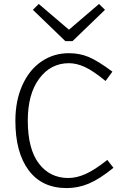

<svg xmlns="http://www.w3.org/2000/svg" viewBox="-20 -940 654 975"><path d="M513.2 -890.1 348.1 -731H312L147 -890.1L176.8 -919.9L330.1 -789.1L482.9 -919.9ZM318.8 15.1Q192.9 15.1 125.5 -75.4Q58.1 -166 58.1 -326.2Q58.1 -428.7 93.5 -507.3Q128.9 -585.9 190.7 -627.9Q252.4 -669.9 330.1 -669.9Q384.3 -669.9 430.4 -650.6Q476.6 -631.3 550.8 -576.2L516.1 -528.8Q452.1 -581.1 410.2 -600.1Q368.2 -619.1 330.1 -619.1Q237.3 -619.1 179.2 -540.8Q121.1 -462.4 121.1 -328.1Q121.1 -184.1 177 -110.1Q232.9 -36.1 327.1 -36.1Q369.1 -36.1 415 -56.6Q460.9 -77.1 524.9 -127.9L556.2 -87.9Q485.8 -30.8 431.4 -7.8Q377 15.1 318.8 15.1Z"/></svg>

Font: IntelOne Mono Light
Style: Regular
Weight: 300
Designer: Fred Shallcrass
Foundry: Frere-Jones Type LLC
Version: Version 1.200;hotconv 1.1.0;makeotfexe 2.6.0;FJTRelease1.2